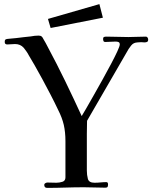

<svg xmlns="http://www.w3.org/2000/svg" viewBox="-20 -912 740 933"><path d="M700 -720Q700 -711 695 -708.5Q690 -706 682 -706Q678 -706 674 -706.5Q670 -707 666 -707Q659 -707 648 -706Q637 -705 631 -702Q624 -699 617 -690.5Q610 -682 605 -674Q554 -587 504 -499.5Q454 -412 403 -325Q403 -309 402.5 -293Q402 -277 402 -261V-83Q402 -62 407 -43Q412 -24 439 -24Q454 -24 468.5 -25.5Q483 -27 497 -27Q505 -27 505 -16Q505 -9 503 -4.5Q501 0 492 0Q466 0 440 -1Q414 -2 388 -2Q343 -2 298 -0.5Q253 1 209 1Q195 1 195 -14Q195 -19 200.5 -22Q206 -25 210 -25Q221 -25 232 -24.5Q243 -24 254 -24Q268 -24 283 -28.5Q298 -33 298 -50V-226Q298 -270 290 -305Q282 -340 262 -379Q246 -413 226 -451.5Q206 -490 186 -527Q166 -564 148.5 -594.5Q131 -625 120 -643Q115 -653 108.5 -662Q102 -671 95 -680Q79 -698 53 -698Q44 -698 34.5 -697Q25 -696 15 -696Q3 -696 3 -708Q3 -716 5.5 -719Q8 -722 17 -723Q27 -724 38 -725Q49 -726 59 -727Q76 -729 96 -731.5Q116 -734 129 -735Q138 -737 148.5 -738Q159 -739 167 -739Q177 -739 182 -735Q187 -731 191 -722Q197 -712 202 -703Q207 -694 212 -684Q256 -602 297 -517.5Q338 -433 377 -348Q384 -359 399.5 -386Q415 -413 436 -450Q457 -487 479 -526.5Q501 -566 520 -602Q539 -638 550.5 -663Q562 -688 562 -696Q562 -705 556 -707.5Q550 -710 542 -710Q529 -710 516.5 -709Q504 -708 491 -708Q485 -708 483 -712.5Q481 -717 481 -722Q481 -731 486 -732.5Q491 -734 498 -734Q524 -734 551 -733Q578 -732 604 -732Q625 -732 646 -733Q667 -734 689 -734Q694 -734 697 -729.5Q700 -725 700 -720ZM480 -826 226 -776 213 -820 463 -892Z"/></svg>

Font: Kaisei Tokumin
Style: Regular
Weight: 400
Designer: Font-Kai, 金井和夫
Foundry: KAZUO KANAI
Version: Version 5.003